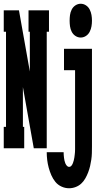

<svg xmlns="http://www.w3.org/2000/svg" viewBox="-22 -790 542 1023"><path d="M-2 0V-114H10V-621H-2V-735H79L137 -409Q137 -417 137 -425Q137 -433 137 -441V-621H130V-735H239V-621H227V0H158L100 -326Q100 -318 100 -310Q100 -302 100 -294V-114H107V0ZM408 -590Q393 -590 380 -598.5Q367 -607 360 -621Q353 -635 351 -650Q349 -665 349 -680Q349 -695 351 -710Q353 -725 360 -739Q367 -753 380 -761.5Q393 -770 408 -770Q423 -770 436 -761.5Q449 -753 456 -739Q463 -725 465.5 -710Q468 -695 468 -680Q468 -665 465.5 -650Q463 -635 456 -621Q449 -607 436 -598.5Q423 -590 408 -590ZM346 213Q325 213 305.5 204Q286 195 273 179Q260 163 251.5 143.5Q243 124 237.5 103.5Q232 83 229.5 62.5Q227 42 227 21H317Q317 28 317.5 35.5Q318 43 319 50.5Q320 58 321.5 65.5Q323 73 326 80Q329 87 334 93Q339 99 346 99Q354 99 359 92.5Q364 86 366.5 79Q369 72 371 65Q373 58 374 50.5Q375 43 376 35.5Q377 28 377.5 20.5Q378 13 378 5.5Q378 -2 378 -10V-416H319V-530H468V-10Q468 8 467.5 25.5Q467 43 464.5 60.5Q462 78 458 95Q454 112 447.5 129Q441 146 432 161.5Q423 177 410.5 188.5Q398 200 381 206.5Q364 213 346 213Z"/></svg>

Font: Iosevka Slab Heavy
Style: Regular
Weight: 900
Monospace: yes
Designer: Belleve Invis
Foundry: Belleve Invis
Version: Version 11.1.0; ttfautohint (v1.8.3)